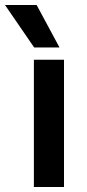

<svg xmlns="http://www.w3.org/2000/svg" viewBox="-65 -745 345 765"><path d="M70 0V-507H190V0ZM81 -725 172 -556H71L-45 -725Z"/></svg>

Font: Hind SemiBold
Style: Regular
Weight: 600
Designer: Manushi Parikh, Satya Rajpurohit
Foundry: Indian Type Foundry
Version: Version 2.001;PS 1.0;hotconv 1.0.79;makeotf.lib2.5.61930; tt